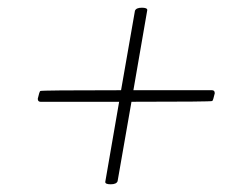

<svg xmlns="http://www.w3.org/2000/svg" viewBox="-20 -575 640 498"><path d="M267 -97Q253 -97 253 -103L289 -311H85Q78 -311 78 -319Q82 -337 84.5 -339Q87 -341 294 -341L330 -547Q333 -555 348 -555Q362 -555 362 -549L326 -341H530Q537 -341 537 -333Q533 -315 530.5 -313Q528 -311 321 -311L285 -105Q282 -97 267 -97Z"/></svg>

Font: YamahaIndonesia935. App Thin
Style: Italic
Weight: 100
Italic angle: -10°
Designer: Dalton Maag Ltd
Foundry: Dalton Maag Ltd
Version: Version 1.002; January 01, 2024; Regular/Italic